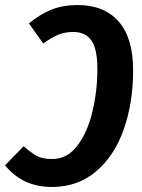

<svg xmlns="http://www.w3.org/2000/svg" viewBox="-43 -728 563 763"><path d="M-23 -71 51 -147Q80 -121 103 -108.5Q126 -96 164 -96Q225 -96 265.5 -150.5Q306 -205 325 -287Q344 -369 344 -454Q344 -534 320 -567.5Q296 -601 248 -601Q215 -601 187.5 -589.5Q160 -578 129 -555L72 -635Q115 -671 161 -689.5Q207 -708 265 -708Q371 -708 428.5 -642.5Q486 -577 486 -449Q486 -320 449 -214.5Q412 -109 339 -47Q266 15 163 15Q47 15 -23 -71Z"/></svg>

Font: Fira Sans Extra Condensed SemiBold
Style: Italic
Weight: 600
Width: 3
Italic angle: -8°
Designer: Carrois Corporate & Edenspiekermann AG
Foundry: Carrois Corporate GbR & Edenspiekermann AG
Version: Version 4.203